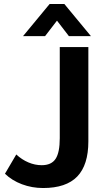

<svg xmlns="http://www.w3.org/2000/svg" viewBox="-20 -937 532 967"><path d="M5 0ZM5 -62 62 -159Q90 -133 123 -119Q156 -105 190 -105Q239 -105 260 -137Q281 -169 281 -241V-700H425V-225Q425 -106 369 -48Q313 10 197 10Q141 10 90.5 -9Q40 -28 5 -62ZM230 -917H304L438 -755H327L267 -833L207 -755H96Z"/></svg>

Font: Sarabun
Style: Bold
Weight: 700
Designer: Suppakit Chalermlarp | Katatrad Co.,Ltd.
Foundry: Cadson Demak Co.,Ltd.
Version: Version 1.000; ttfautohint (v1.6)